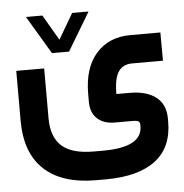

<svg xmlns="http://www.w3.org/2000/svg" viewBox="-53 -573 809 843"><g transform="rotate(-5 352.0 -151.5)"><path d="M190.9 -356.9 96.7 -515.1 92.3 -522.5H101.1H161.6H164.6L166 -520L230 -410.2L294.4 -520L295.9 -522.5H298.8H359.4H368.2L363.8 -515.1L269 -356.9L267.6 -354.5H264.6H195.3H192.4ZM335 -162.1Q335 -276.4 390.9 -339.8Q446.8 -403.3 542 -403.3H654.8H674.3V-383.8L674.8 -298.3V-278.8H655.3H539.6Q500 -278.8 480 -251.7Q460 -224.6 458.5 -162.1V-150.9H517.1Q591.3 -150.9 632.8 -118.7Q674.3 -86.4 674.3 -23.9V-9.8Q674.3 103.5 598.4 160.9Q522.5 218.3 378.4 218.3H337.4Q187 218.3 108.2 144.8Q29.3 71.3 29.3 -70.8V-271V-290.5H48.8H132.8H152.3V-271V-70.8Q152.3 12.2 197 52Q241.7 91.8 337.4 91.8H378.4Q551.3 91.8 551.3 -1V-6.8Q551.3 -17.6 545.2 -22.2Q539.1 -26.9 517.1 -26.9H439.9Q391.6 -26.9 363.3 -53.2Q335 -79.6 335 -127Z"/></g></svg>

Font: Shabnam FD
Style: Bold
Weight: 700
Foundry: DejaVu fonts team - Redesigned by Saber Rastikerdar - Based on Vazir font
Version: Version 5.00;October 20, 2019;FontCreator 12.0.0.2547 64-bit